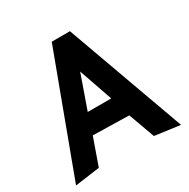

<svg xmlns="http://www.w3.org/2000/svg" viewBox="-170 -915 1051 1069"><g transform="rotate(-30 355.5 -380.5)"><path d="M531 -22 693 0 418 -761H301L18 0L177 -22L238 -195L470 -190ZM279 -322 355 -538 430 -322Z"/></g></svg>

Font: All Genders v4
Style: Bold
Weight: 700
Designer: Rassam Alawdi
Foundry: Rassam Art
Version: Version 3.100;FEAKit 1.0